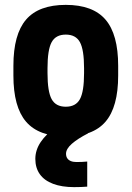

<svg xmlns="http://www.w3.org/2000/svg" viewBox="-20 -550 540 788"><path d="M284 218Q234 218 198 204.5Q162 191 143.5 165Q125 139 125 102Q125 66 147 33Q169 0 215 -33L342 -3Q299 19 275 40Q251 61 251 81Q251 92 256 99.5Q261 107 270.5 111Q280 115 294 115Q305 115 316.5 114.5Q328 114 338 113V216Q326 217 312.5 217.5Q299 218 284 218ZM250 10Q139 10 87 -50.5Q35 -111 35 -240V-280Q35 -409 87 -469.5Q139 -530 250 -530Q361 -530 413 -469.5Q465 -409 465 -280V-240Q465 -111 413 -50.5Q361 10 250 10ZM250 -112Q291 -112 308 -143Q325 -174 325 -250V-270Q325 -346 308 -377Q291 -408 250 -408Q209 -408 192 -377Q175 -346 175 -270V-250Q175 -174 192 -143Q209 -112 250 -112Z"/></svg>

Font: M PLUS 1 Code
Style: Bold
Weight: 700
Designer: Coji Morishita
Foundry: UNDERFOREST DESIGN
Version: Version 1.002